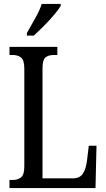

<svg xmlns="http://www.w3.org/2000/svg" viewBox="-20 -951 538 971"><path d="M28 0V-41H47Q70 -41 86.5 -54Q103 -67 103 -110V-603Q103 -647 86.5 -660Q70 -673 44 -673H28V-714H270V-673H253Q225 -673 210 -660.5Q195 -648 195 -606V-49H349Q384 -49 399.5 -73.5Q415 -98 420 -139L429 -214H468L463 0ZM116 -784Q137 -822 158.5 -859.5Q180 -897 191 -931H287V-921Q277 -904 254 -876.5Q231 -849 203 -821Q175 -793 151 -771H116Z"/></svg>

Font: Noto Serif Myanmar ExtraCondensed
Style: Regular
Weight: 400
Width: 2
Designer: Ben Mitchell and the Monotype Design Team
Foundry: Monotype Imaging Inc.
Version: Version 2.106; ttfautohint (v1.8.4.7-5d5b)